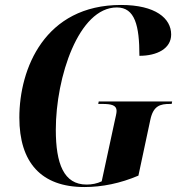

<svg xmlns="http://www.w3.org/2000/svg" viewBox="-20 -744 732 774"><path d="M320 10C392 10 465 -5 538 -36L586 -261C598 -318 626 -325 665 -325H672L674 -335H378L376 -325H392C429 -325 450 -320 450 -297C450 -287 446 -273 442 -254L390 -13C371 -4 351 0 329 0C237 0 205 -84 205 -221C205 -433 297 -714 451 -714C524 -714 542 -641 542 -519C613 -519 670 -548 670 -605C670 -670 607 -724 468 -724C160 -724 58 -467 58 -270C58 -89 146 10 320 10Z"/></svg>

Font: Noto Serif Display Condensed
Style: Bold Italic
Weight: 700
Width: 3
Italic angle: -12°
Designer: Monotype Design Team
Foundry: Monotype Imaging Inc.
Version: Version 2.009